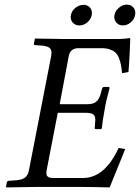

<svg xmlns="http://www.w3.org/2000/svg" viewBox="-20 -815 610 837"><path d="M547.9 -646Q547.9 -636.2 545.2 -582Q542.5 -527.8 540 -501L512.2 -496.1Q509.8 -519.5 506.8 -534.2Q503.9 -548.8 497.8 -563.7Q491.7 -578.6 482.4 -586.7Q473.1 -594.7 458 -599.9Q442.9 -605 421.9 -605H321.8Q286.6 -605 279.8 -570.8L240.2 -360.8H361.8Q385.7 -360.8 398.4 -370.8Q411.1 -380.9 418 -402.8L424.8 -428.2Q426.8 -436 434.1 -436H455.1L458 -432.1Q441.9 -374 437 -341.8Q427.7 -293.5 423.8 -254.9L418.9 -252H397.9Q394.5 -252 393.3 -254.6Q392.1 -257.3 393.1 -259.8L395 -285.2Q395.5 -288.1 395.5 -293.5Q395.5 -310.1 386 -316.7Q376.5 -323.2 354 -323.2H231.9L183.1 -71.8Q182.1 -64 182.1 -61.5Q182.1 -48.8 189.7 -43.9Q197.3 -39.1 211.9 -39.1H341.8Q436.5 -39.1 497.1 -169.9L525.9 -165L458 2Q381.8 0 335.9 0H129.9Q97.7 0 7.8 2L5.9 0L9.8 -20Q12.2 -26.9 19 -26.9L47.9 -28.8Q75.7 -30.8 88.6 -40.5Q101.6 -50.3 106 -71.8L203.1 -570.8Q204.6 -579.1 204.6 -585Q204.6 -600.1 194.6 -607.2Q184.6 -614.3 162.1 -616.2L133.8 -618.2Q125.5 -618.2 127.9 -625L131.8 -645L133.8 -647Q223.6 -645 254.9 -645H498Q521 -645 543.9 -648.9Q547.9 -648.9 547.9 -646ZM289.1 -749Q292.5 -767.6 308.8 -780.8Q325.2 -793.9 344.2 -793.9Q360.4 -793.9 370.6 -783.7Q380.9 -773.4 380.9 -757.8Q380.9 -756.3 380.4 -753.4Q379.9 -750.5 379.9 -749Q376 -730.5 360.4 -717.3Q344.7 -704.1 326.2 -704.1Q309.6 -704.1 298.8 -714.8Q288.1 -725.6 288.1 -741.2Q288.1 -742.2 288.6 -744.9Q289.1 -747.6 289.1 -749ZM479 -750Q482.9 -768.1 498.8 -781.5Q514.6 -794.9 533.2 -794.9Q549.3 -794.9 559.6 -784.4Q569.8 -773.9 569.8 -758.8Q569.8 -752 568.8 -750Q565.9 -731.4 550.3 -717.8Q534.7 -704.1 516.1 -704.1Q499.5 -704.1 488.8 -714.8Q478 -725.6 478 -742.2Q478 -747.1 479 -750Z"/></svg>

Font: Linux Libertine G
Style: Italic
Weight: 400
Italic angle: -12°
Designer: Philipp H. Poll
Foundry: Philipp H. Poll
Version: Version 5.1.3